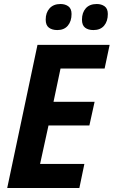

<svg xmlns="http://www.w3.org/2000/svg" viewBox="-20 -938 567 958"><path d="M16 0 167 -714H527L502 -596H282L247 -430H452L426 -312H222L180 -120H401L376 0ZM446 -788Q420 -788 404.5 -800Q389 -812 389 -840Q389 -875 408 -896.5Q427 -918 463 -918Q486 -918 502 -906.5Q518 -895 518 -868Q518 -832 499.5 -810Q481 -788 446 -788ZM266 -788Q240 -788 224 -800Q208 -812 208 -840Q208 -875 227.5 -896.5Q247 -918 282 -918Q305 -918 321 -906.5Q337 -895 337 -868Q337 -832 318.5 -810Q300 -788 266 -788Z"/></svg>

Font: Noto Sans SemiCondensed
Style: Bold Italic
Weight: 700
Width: 4
Italic angle: -12°
Designer: Monotype Design Team
Foundry: Monotype Imaging Inc.
Version: Version 2.013; ttfautohint (v1.8.4.7-5d5b)